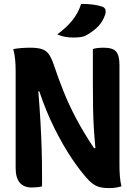

<svg xmlns="http://www.w3.org/2000/svg" viewBox="-20 -952 690 982"><path d="M195 1Q187 4 172 5.5Q157 7 143 7Q60 7 60 -93V-591Q60 -620 57.5 -647Q55 -674 48 -701Q87 -708 135 -708Q173 -708 195 -700.5Q217 -693 230 -674.5Q243 -656 255 -621Q279 -549 306 -482Q333 -415 370 -345Q407 -275 461 -194H468Q463 -247 460 -296Q457 -345 456 -399.5Q455 -454 455 -522V-701Q472 -708 511 -708Q558 -708 574.5 -687.5Q591 -667 591 -620V-107Q591 -80 593 -52.5Q595 -25 601 1Q588 5 573 7.5Q558 10 539 10Q501 10 479 1.5Q457 -7 434 -30Q394 -72 348.5 -139.5Q303 -207 259 -295Q215 -383 181 -485H176Q183 -400 187 -328.5Q191 -257 193 -192Q195 -127 195 -61ZM395 -932Q431 -932 456.5 -928.5Q482 -925 503 -918Q517 -913 519.5 -901Q522 -889 517 -875Q505 -841 483 -818Q461 -795 429 -776Q413 -766 396.5 -763Q380 -760 355 -760Q333 -760 313.5 -763.5Q294 -767 273 -776Q320 -811 350 -848Q380 -885 395 -932Z"/></svg>

Font: Recursive Sn Csl St
Style: Bold
Weight: 700
Version: Version 1.079;hotconv 1.0.112;makeotfexe 2.5.65598; ttfautoh